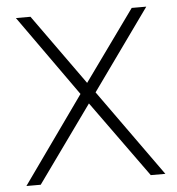

<svg xmlns="http://www.w3.org/2000/svg" viewBox="-49 -690 677 735"><g transform="rotate(-5 290.0 -322.0)"><path d="M95 -644 289 -373 484 -644H540L318 -334L557 0H501L289 -294L78 0H23L260 -333L39 -644Z"/></g></svg>

Font: Montserrat Ace
Style: Light
Weight: 300
Designer: Julieta Ulanovsky
Foundry: Julieta Ulanovsky
Version: Version 1